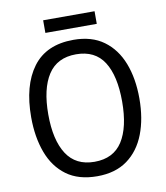

<svg xmlns="http://www.w3.org/2000/svg" viewBox="-93 -932 882 1019"><g transform="rotate(-10 348.0 -422.5)"><path d="M640 -358Q640 -250 608 -167Q576 -84 511.5 -37Q447 10 349 10Q248 10 183.5 -37.5Q119 -85 88 -168.5Q57 -252 57 -359Q57 -530 129.5 -627.5Q202 -725 349 -725Q447 -725 511.5 -678Q576 -631 608 -548.5Q640 -466 640 -358ZM149 -358Q149 -220 198 -144Q247 -68 348 -68Q450 -68 498.5 -143.5Q547 -219 547 -358Q547 -497 499 -572Q451 -647 349 -647Q247 -647 198 -571.5Q149 -496 149 -358ZM486 -855V-787H209V-855Z"/></g></svg>

Font: Noto Sans Gurmukhi SemiCondensed
Style: Regular
Weight: 400
Width: 4
Designer: Jelle Bosma - Monotype Design Team
Foundry: Monotype Imaging Inc.
Version: Version 2.004; ttfautohint (v1.8.4.7-5d5b)